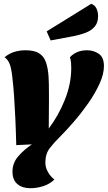

<svg xmlns="http://www.w3.org/2000/svg" viewBox="-20 -796 570 1016"><path d="M141 200Q98 200 72 178Q46 156 46 112Q46 66 77 30.5Q108 -5 149 -32L66 -28Q64 -109 61 -172Q58 -235 54.5 -287.5Q51 -340 45 -390Q40 -436 30.5 -459Q21 -482 4 -493Q30 -514 57.5 -522Q85 -530 115 -530Q162 -530 187 -514Q212 -498 223 -467Q234 -436 237 -390Q238 -378 238.5 -352.5Q239 -327 239 -300Q239 -273 239 -254L238 -116Q289 -183 323 -267.5Q357 -352 357 -436Q357 -449 356 -463.5Q355 -478 350 -493Q365 -510 388 -520Q411 -530 441 -530Q475 -530 502.5 -511.5Q530 -493 530 -446Q530 -404 506.5 -352.5Q483 -301 446.5 -249Q410 -197 370.5 -151.5Q331 -106 301 -76Q268 -44 244 -13Q220 18 220 64Q220 90 233.5 114Q247 138 268 154Q243 178 209 189Q175 200 141 200ZM248 -582 227 -630 463 -776Q483 -768 491 -750Q499 -732 499 -710Q499 -676 481 -655Q463 -634 434 -623Q405 -612 371 -605Z"/></svg>

Font: Sansita Swashed ExtraBold
Style: Regular
Weight: 800
Designer: Pablo Cosgaya
Foundry: Omnibus-Type
Version: Version 1.003; ttfautohint (v1.8.3)